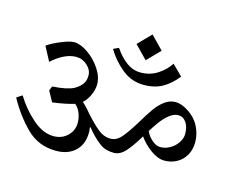

<svg xmlns="http://www.w3.org/2000/svg" viewBox="-110 -993 1386 1136"><g transform="rotate(15 583.0 -424.5)"><path d="M768 -752 691 -673 614 -752 691 -831ZM679 -595Q739 -595 785 -625.5Q831 -656 856 -696L919 -634Q881 -585 833 -557Q785 -529 717 -529Q642 -529 583.5 -576.5Q525 -624 487 -688L520 -703Q553 -654 593 -624.5Q633 -595 679 -595ZM451 -461Q451 -429 435.5 -394.5Q420 -360 396 -339Q412 -325 431 -304Q448 -284 447 -285Q496 -230 532 -200.5Q568 -171 610 -171Q646 -171 675.5 -205Q705 -239 749 -311Q781 -365 805 -399Q829 -433 860 -456.5Q891 -480 928 -480Q956 -480 989.5 -462Q1023 -444 1049 -416Q1074 -388 1087 -352Q1100 -316 1100 -280Q1100 -234 1080 -199.5Q1060 -165 1026 -146.5Q992 -128 951 -128Q911 -128 866.5 -160Q822 -192 793 -234Q753 -167 720.5 -131Q688 -95 650 -95Q600 -95 566 -119.5Q532 -144 495 -186Q486 -198 478 -206L475 -204Q478 -189 478 -173Q478 -101 434 -59.5Q390 -18 317 -18Q209 -18 136 -90Q63 -162 8 -262L42 -284Q87 -210 151 -154Q215 -98 280 -98Q331 -98 365 -131Q399 -164 399 -210Q399 -240 388 -269Q377 -298 355 -316Q305 -300 221 -289L186 -353L197 -380Q286 -385 328 -407Q356 -423 372 -444Q388 -465 388 -497Q388 -532 358.5 -559Q329 -586 290 -586Q220 -586 142 -516L96 -603Q125 -624 177 -645.5Q229 -667 256 -667Q294 -667 340.5 -635Q387 -603 419 -555Q451 -507 451 -461ZM855 -330Q833 -299 817 -273Q832 -241 857.5 -220Q883 -199 907 -199Q938 -199 966.5 -215.5Q995 -232 1012.5 -258.5Q1030 -285 1030 -312Q1030 -355 1011.5 -382Q993 -409 962 -409Q913 -409 855 -330Z"/></g></svg>

Font: Martel DemiBold
Style: Regular
Weight: 600
Designer: Dan Reynolds
Foundry: Dan Reynolds
Version: Version 1.001; ttfautohint (v1.1) -l 5 -r 5 -G 72 -x 0 -D la